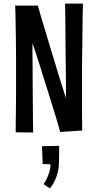

<svg xmlns="http://www.w3.org/2000/svg" viewBox="-20 -735 544 1065"><path d="M64 -704H190Q196 -680 206.5 -646Q217 -612 229 -571Q241 -530 254.5 -486Q268 -442 281 -399Q294 -356 306 -316.5Q318 -277 328.5 -245Q339 -213 346 -191Q346 -216 346 -244Q346 -272 345.5 -301.5Q345 -331 345 -362.5Q345 -394 344 -426Q344 -456 343.5 -485.5Q343 -515 343 -544.5Q343 -574 342.5 -603Q342 -632 342 -660Q342 -688 341 -715H440Q439 -686 438.5 -649Q438 -612 437.5 -570Q437 -528 436.5 -481.5Q436 -435 435 -388Q435 -338 435 -287.5Q435 -237 435 -188.5Q435 -140 435 -95Q435 -50 436 -11L314 -3Q306 -33 295 -69Q284 -105 271.5 -145.5Q259 -186 246 -228Q233 -270 220 -310Q212 -337 203.5 -363.5Q195 -390 187.5 -413.5Q180 -437 173 -458Q166 -479 160 -495Q160 -473 160 -448.5Q160 -424 160.5 -397.5Q161 -371 161 -342.5Q161 -314 161 -285Q161 -256 161.5 -227Q162 -198 162 -169Q162 -140 162.5 -111.5Q163 -83 163 -55Q163 -27 164 0L67 -1Q67 -32 67.5 -67.5Q68 -103 68.5 -143Q69 -183 69 -225Q69 -267 69 -311Q69 -365 69 -419Q69 -473 68 -524.5Q67 -576 66.5 -621.5Q66 -667 64 -704ZM256 310 222 286Q239 261 249.5 232Q260 203 260 176L217 175L213 76L308 74Q308 98 308 121.5Q308 145 307 169Q307 192 301 218Q295 244 283.5 268.5Q272 293 256 310Z"/></svg>

Font: Truculenta SemiBold
Style: Regular
Weight: 600
Version: Version 1.002